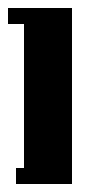

<svg xmlns="http://www.w3.org/2000/svg" viewBox="-20 -460 220 480"><path d="M0 -440H160V0H20V-40H40V-400H0Z"/></svg>

Font: SOV_poster
Style: Bold
Weight: 700
Version: Version 1.00